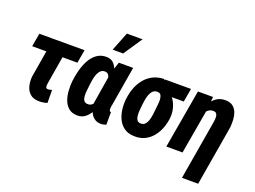

<svg xmlns="http://www.w3.org/2000/svg" viewBox="-137 -1100 2157 1621"><g transform="rotate(20 941.0 -289.5)"><path d="M466.8 -528.3 445.8 -408.7H39.6L60.5 -528.3ZM187 -528.3H332L271 -165Q270 -157.7 268.6 -145.5Q267.1 -133.3 270 -123.5Q272.9 -113.8 284.7 -112.8Q294.9 -111.8 304.7 -114.5Q314.5 -117.2 323.7 -119.6L324.7 -2.9Q305.7 3.4 287.1 6.1Q268.6 8.8 248.5 8.3Q199.2 7.3 170.9 -18.1Q142.6 -43.5 132.6 -83Q122.6 -122.6 126.5 -167Z M459 -248.5 460.4 -258.3Q465.3 -300.3 478.3 -349.4Q491.2 -398.4 514.6 -442.1Q538.1 -485.8 575.2 -512.9Q612.3 -540 665 -538.6Q701.7 -537.1 723.4 -516.4Q745.1 -495.6 756.8 -463.6Q768.6 -431.6 772.9 -394.8Q777.3 -357.9 777.1 -323.5Q776.9 -289.1 775.4 -265.1L773.9 -250Q768.1 -215.8 755.9 -171.1Q743.7 -126.5 723.1 -84.5Q702.6 -42.5 670.9 -15.4Q639.2 11.7 594.7 10.7Q544.9 9.3 515.9 -16.6Q486.8 -42.5 473.1 -82.3Q459.5 -122.1 457.3 -166.3Q455.1 -210.4 459 -248.5ZM606 -258.8 605 -248.5Q604 -234.9 601.3 -212.4Q598.6 -189.9 599.9 -166.7Q601.1 -143.6 610.6 -127.2Q620.1 -110.8 643.1 -109.9Q667.5 -108.4 683.3 -121.3Q699.2 -134.3 709 -154.3Q718.8 -174.3 723.9 -197Q729 -219.7 731.9 -237.8L735.8 -274.4Q736.8 -288.6 738.5 -311.8Q740.2 -335 737.5 -359.4Q734.9 -383.8 724.9 -400.6Q714.8 -417.5 691.9 -418.5Q666 -419.4 649.9 -401.9Q633.8 -384.3 624.8 -357.7Q615.7 -331.1 612.1 -303.7Q608.4 -276.4 606 -258.8ZM774.9 -528.3H903.3L843.8 -175.3Q842.3 -170.9 840.8 -161.4Q839.4 -151.9 838.9 -141.1Q838.4 -130.4 841.1 -122.6Q843.8 -114.7 851.1 -113.8Q852.5 -113.3 853.3 -113.8Q854 -114.3 855 -114.7L854.5 0Q841.8 4.9 829.8 7.3Q817.9 9.8 804.7 9.3Q775.9 8.8 754.9 -4.4Q733.9 -17.6 720.5 -39.1Q707 -60.5 700.2 -86.2Q693.4 -111.8 693.4 -137.7L740.2 -423.3ZM688 -613.8 754.4 -782.2H895.5L782.2 -613.8Z M936 -255.4 937.5 -265.6Q943.4 -317.9 961.4 -364.5Q979.5 -411.1 1009.8 -448Q1040 -484.9 1083 -506.6Q1126 -528.3 1182.1 -529.8Q1195.8 -514.6 1203.4 -499.5Q1210.9 -484.4 1220.9 -470.5Q1231 -456.5 1249.5 -446.3Q1282.2 -428.2 1303.5 -395.5Q1324.7 -362.8 1334.7 -324.2Q1344.7 -285.6 1341.8 -250.5L1341.3 -239.7Q1336.4 -191.9 1319.6 -146.5Q1302.7 -101.1 1273.9 -65.2Q1245.1 -29.3 1203.9 -8.5Q1162.6 12.2 1109.9 10.7Q1055.2 9.8 1019.5 -14.4Q983.9 -38.6 964.1 -77.4Q944.3 -116.2 938 -162.8Q931.6 -209.5 936 -255.4ZM1082.5 -266.1 1081.5 -255.9Q1080.6 -241.7 1077.9 -217.5Q1075.2 -193.4 1076.7 -168.7Q1078.1 -144 1088.1 -127Q1098.1 -109.9 1122.1 -108.9Q1147.5 -107.9 1162.4 -124.5Q1177.2 -141.1 1184.8 -166.5Q1192.4 -191.9 1195.6 -217.5Q1198.7 -243.2 1200.2 -259.8L1201.2 -270Q1202.1 -282.2 1205.1 -304.7Q1208 -327.1 1207.5 -350.6Q1207 -374 1198.5 -390.9Q1189.9 -407.7 1168 -408.7Q1142.1 -409.7 1126.2 -395Q1110.4 -380.4 1101.6 -357.2Q1092.8 -334 1088.6 -309.3Q1084.5 -284.7 1082.5 -266.1ZM1422.9 -528.3 1401.9 -407.7H1169.9L1190.9 -528.3Z M1609.9 -407.2 1539.1 0H1393.6L1485.4 -528.3H1621.1ZM1560.1 -282.2 1536.1 -281.7Q1541 -320.8 1554.4 -366Q1567.9 -411.1 1591.1 -450.9Q1614.3 -490.7 1649.4 -515.4Q1684.6 -540 1733.9 -538.6Q1774.4 -537.6 1798.3 -518.3Q1822.3 -499 1833.5 -469Q1844.7 -439 1846.4 -404.5Q1848.1 -370.1 1845.2 -337.4L1753.4 203.1H1607.9L1699.7 -338.9Q1700.7 -349.1 1701.7 -362.5Q1702.6 -376 1700.4 -388.4Q1698.2 -400.9 1690.7 -409.2Q1683.1 -417.5 1667.5 -418.5Q1641.6 -419.4 1623 -406.2Q1604.5 -393.1 1591.8 -371.6Q1579.1 -350.1 1571.8 -326.4Q1564.5 -302.7 1560.1 -282.2Z"/></g></svg>

Font: Roboto Condensed ExtraBold
Style: Italic
Weight: 800
Italic angle: -12°
Designer: Christian Robertson
Foundry: Google
Version: Version 3.008; 2023